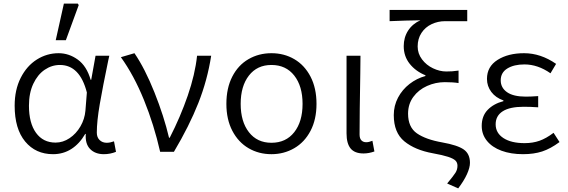

<svg xmlns="http://www.w3.org/2000/svg" viewBox="-20 -839 3140 1061"><path d="M61 -255Q61 -343 94.5 -409Q128 -475 183.5 -510Q239 -545 304 -545Q361 -545 410 -509.5Q459 -474 481 -398H484L508 -531H584L578 -504Q548 -360 531.5 -264.5Q515 -169 515 -106Q515 -80 530.5 -65Q546 -50 570 -50Q588 -50 610 -58L621 0Q589 13 554 13Q506 13 478 -15.5Q450 -44 454 -99H451Q419 -44 374 -15.5Q329 13 273 13Q177 13 119 -57Q61 -127 61 -255ZM452 -227 460 -328Q421 -480 311 -480Q266 -480 227 -453.5Q188 -427 164 -376Q140 -325 140 -255Q140 -159 179 -105Q218 -51 287 -51Q328 -51 364.5 -75.5Q401 -100 424.5 -140.5Q448 -181 452 -227ZM333 -819H410L415 -811L344 -617H288Z M648 -523 723 -545Q781 -460 833.5 -328.5Q886 -197 914 -78H918Q977 -193 1017.5 -310.5Q1058 -428 1069 -531H1147Q1126 -396 1076 -269.5Q1026 -143 941 0H865Q831 -150 775.5 -286.5Q720 -423 648 -523Z M1231 -265Q1231 -352 1263.5 -415.5Q1296 -479 1353 -512Q1410 -545 1480 -545Q1550 -545 1606.5 -512Q1663 -479 1696 -415.5Q1729 -352 1729 -265Q1729 -179 1696 -116Q1663 -53 1606 -20Q1549 13 1480 13Q1410 13 1353.5 -20Q1297 -53 1264 -116Q1231 -179 1231 -265ZM1652 -265Q1652 -363 1606 -421.5Q1560 -480 1480 -480Q1401 -480 1355.5 -421.5Q1310 -363 1310 -265Q1310 -167 1355.5 -108.5Q1401 -50 1480 -50Q1560 -50 1606 -108.5Q1652 -167 1652 -265Z M1895 -102V-531H1972L1971 -432Q1967 -212 1967 -96Q1967 -74 1977 -63.5Q1987 -53 2004 -53Q2018 -53 2038 -61L2049 -2Q2018 9 1989 9Q1940 9 1917.5 -18.5Q1895 -46 1895 -102Z M2508 77Q2508 59 2496.5 48Q2485 37 2456 27.5Q2427 18 2372 8Q2273 -10 2214.5 -58Q2156 -106 2156 -203Q2156 -255 2179.5 -299.5Q2203 -344 2243 -375Q2283 -406 2331 -419V-423Q2277 -445 2244 -486.5Q2211 -528 2211 -584Q2211 -632 2235 -669.5Q2259 -707 2303 -727Q2225 -726 2133 -722V-784H2562V-722H2440Q2400 -722 2365 -705.5Q2330 -689 2309 -657Q2288 -625 2288 -582Q2288 -543 2312 -511Q2336 -479 2373 -461.5Q2410 -444 2446 -444Q2464 -444 2479 -445Q2494 -446 2514 -449V-380Q2485 -385 2438 -385Q2387 -385 2340 -364Q2293 -343 2264 -303.5Q2235 -264 2235 -211Q2235 -136 2284 -102Q2333 -68 2424 -52Q2508 -37 2542.5 -13Q2577 11 2577 61Q2577 87 2560.5 123.5Q2544 160 2512 202L2451 175Q2486 133 2497 115.5Q2508 98 2508 77Z M2642 -143Q2642 -198 2675 -232Q2708 -266 2762 -280V-284Q2719 -299 2695 -331Q2671 -363 2671 -403Q2671 -471 2729.5 -508Q2788 -545 2876 -545Q2968 -545 3053 -486L3022 -434Q2952 -483 2878 -483Q2820 -483 2783.5 -460.5Q2747 -438 2747 -395Q2747 -354 2782 -329.5Q2817 -305 2886 -305Q2914 -305 2954 -308V-246Q2911 -249 2874 -249Q2797 -249 2758 -224Q2719 -199 2719 -152Q2719 -104 2762 -76Q2805 -48 2879 -48Q2924 -48 2961 -61Q2998 -74 3039 -105L3072 -54Q3022 -17 2976 -2Q2930 13 2870 13Q2803 13 2751.5 -6Q2700 -25 2671 -60.5Q2642 -96 2642 -143Z"/></svg>

Font: Nebula Sans Book
Style: Regular
Weight: 400
Designer: Paul D. Hunt for Adobe (as Source Sans)
Foundry: Nebula Entertainment & Broadcasting LLC
Version: Version 1.010